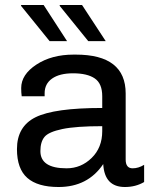

<svg xmlns="http://www.w3.org/2000/svg" viewBox="-20 -740 625 770"><path d="M155 -720 249 -575H179L64 -717L65 -720ZM309 -720 404 -575H334L219 -717L220 -720ZM284 -521Q484 -521 484 -365V-100Q484 -65 512 -65Q535 -65 558 -79V-10Q524 10 481 10Q399 10 394 -82Q332 10 215 10Q131 10 89.5 -26.5Q48 -63 48 -142Q48 -233 123 -270Q198 -307 390 -307V-354Q390 -405 360 -425.5Q330 -446 273 -446Q219 -446 189 -425Q159 -404 159 -366V-354H67Q65 -368 65 -387Q65 -441 126 -481Q187 -521 275 -521ZM390 -234Q285 -234 230 -222.5Q175 -211 158.5 -191Q142 -171 142 -134Q142 -65 247 -65Q305 -65 347.5 -106.5Q390 -148 390 -214Z"/></svg>

Font: Chivo
Style: Regular
Weight: 400
Designer: Hector Gatti
Foundry: Omnibus-Type
Version: Version 1.007;PS 001.007;hotconv 1.0.88;makeotf.lib2.5.64775